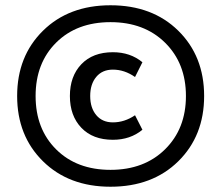

<svg xmlns="http://www.w3.org/2000/svg" viewBox="-20 -698 839 728"><path d="M399 10Q241 10 143 -86.5Q45 -183 45 -334Q45 -485 143 -581.5Q241 -678 399 -678Q558 -678 656 -581.5Q754 -485 754 -334Q754 -183 656 -86.5Q558 10 399 10ZM193 -131.5Q271 -54 399 -54Q527 -54 606 -132Q685 -210 685 -334Q685 -458 606 -536Q527 -614 399 -614Q271 -614 193 -536.5Q115 -459 115 -334Q115 -209 193 -131.5ZM408 -168Q332 -168 288.5 -213.5Q245 -259 245 -334Q245 -409 288.5 -454.5Q332 -500 408 -500Q474 -500 520 -462L492 -406Q452 -434 408 -434Q368 -434 345 -406.5Q322 -379 322 -334Q322 -289 345 -261.5Q368 -234 408 -234Q452 -234 492 -261L520 -206Q474 -168 408 -168Z"/></svg>

Font: Celebes SemiBold
Style: Regular
Weight: 600
Designer: Anugrah Pasau
Foundry: Lafontype
Version: Version 1.000